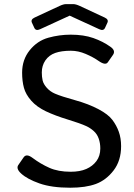

<svg xmlns="http://www.w3.org/2000/svg" viewBox="-20 -880 638 915"><path d="M132.3 -771.5Q125 -787.1 145 -796.4L263.7 -851.6Q282.7 -860.4 294.9 -860.4H329.1Q341.3 -860.4 360.4 -851.6L479 -796.4Q499 -787.1 491.7 -771.5L480.5 -747.1Q473.1 -731.4 453.1 -740.7L312.5 -805.2H311.5L170.9 -740.7Q150.9 -731.4 143.6 -747.1ZM81.1 -52.7Q55.2 -76.2 67.4 -93.8L92.8 -130.4Q106 -149.4 135.3 -127.4Q173.8 -98.6 215.6 -80.1Q257.3 -61.5 316.9 -61.5Q360.8 -61.5 391.1 -74.7Q421.4 -87.9 439.7 -112.5Q458 -137.2 458 -172.4Q458 -197.8 450.4 -219.5Q442.9 -241.2 426.3 -255.9Q409.7 -270.5 391.6 -278.8Q361.8 -292.5 302.5 -310.5Q243.2 -328.6 198.7 -349.6Q154.8 -370.6 128.7 -400.4Q102.5 -430.2 94 -461.7Q85.4 -493.2 85.4 -533.7Q85.4 -595.7 121.6 -640.6Q157.7 -685.5 210.2 -700.2Q262.7 -714.8 316.9 -714.8Q378.9 -714.8 424.8 -698.7Q470.7 -682.6 506.8 -656.7Q532.2 -638.7 518.6 -618.7L493.7 -583Q482.4 -566.9 449.7 -589.8Q424.8 -607.4 388.9 -622.8Q353 -638.2 317.9 -638.2Q272.9 -638.2 243.2 -627.7Q213.4 -617.2 196.3 -592.3Q179.2 -567.4 179.2 -534.7Q179.2 -514.2 183.1 -496.8Q187 -479.5 203.1 -461.4Q219.2 -443.4 242.2 -433.6Q272.9 -420.4 337.6 -402.6Q402.3 -384.8 450.7 -358.9Q495.6 -335 515.4 -308.8Q535.2 -282.7 546.1 -252.2Q557.1 -221.7 557.1 -183.6Q557.1 -114.3 521.5 -67.9Q485.8 -21.5 437 -3.4Q388.2 14.6 314.5 14.6Q226.1 14.6 168 -5.9Q109.9 -26.4 81.1 -52.7Z"/></svg>

Font: Istok Web
Style: Regular
Weight: 400
Designer: Andrey V. Panov
Foundry: Andrey V. Panov
Version: Version 1.0.2g